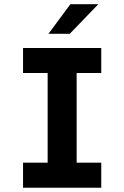

<svg xmlns="http://www.w3.org/2000/svg" viewBox="-20 -879 582 899"><path d="M203.1 0V-654.3H338.9V0ZM87.9 0V-117.2H454.1V0ZM87.9 -537.1V-654.3H454.1V-537.1ZM207 -720.7 309.6 -859.4H440.4L306.6 -720.7Z"/></svg>

Font: Sen
Style: Bold
Weight: 700
Designer: Kosal Sen, Philatype
Foundry: Philatype
Version: Version 2.000;gftools[0.9.31]